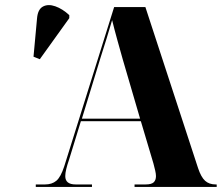

<svg xmlns="http://www.w3.org/2000/svg" viewBox="-20 -742 880 762"><path d="M122 0V-10H159Q186 -10 203.5 -24.5Q221 -39 235 -82L433 -714H557L766 -75Q778 -39 794 -24.5Q810 -10 836 -10H840V0H514V-10H558Q581 -10 590 -18.5Q599 -27 599 -43Q599 -52 596 -65Q593 -78 589 -93L539 -261H301L254 -108Q247 -88 243 -71.5Q239 -55 239 -43Q239 -10 280 -10H345V0ZM305 -271H536L467 -507Q458 -539 446 -582Q434 -625 425 -662Q415 -627 402.5 -587.5Q390 -548 379 -513ZM138 -507 113 -517 127 -669Q130 -705 150.5 -716Q171 -727 199.5 -717Q228 -707 255 -682V-670Z"/></svg>

Font: Noto Serif Display SemiCondensed ExtraBold
Style: Regular
Weight: 800
Width: 4
Designer: Monotype Design Team
Foundry: Monotype Imaging Inc.
Version: Version 2.009